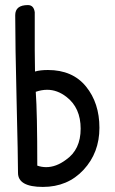

<svg xmlns="http://www.w3.org/2000/svg" viewBox="-20 -736 452 757"><path d="M40 -676Q40 -716 90 -716Q113 -716 117 -688V-538Q117 -496 118 -454Q138 -460 169 -460Q266 -460 319 -395Q372 -330 372 -232Q372 -134 309.5 -66.5Q247 1 149 1Q51 1 51 -54.5Q51 -110 45.5 -336.5Q40 -563 40 -676ZM242 -354Q206 -382 166 -382Q144 -382 121 -374Q127 -292 127 -83Q144 -77 162 -77Q201 -77 240 -106Q298 -146 298 -228.5Q298 -311 242 -354Z"/></svg>

Font: Patrick Hand
Style: Regular
Weight: 400
Designer: Patrick Wagesreiter
Foundry: Patrick Wagesreiter
Version: Version 1.003;PS 001.003;hotconv 1.0.70;makeotf.lib2.5.58329